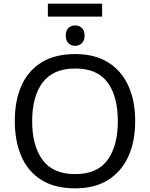

<svg xmlns="http://www.w3.org/2000/svg" viewBox="-20 -1021 821 1051"><path d="M539 -1001V-930H242V-1001ZM392 -882Q412 -882 427.5 -868.5Q443 -855 443 -826Q443 -798 427.5 -784Q412 -770 392 -770Q370 -770 355 -784Q340 -798 340 -826Q340 -855 355 -868.5Q370 -882 392 -882ZM720 -358Q720 -247 682.5 -164.5Q645 -82 572 -36Q499 10 391 10Q280 10 206.5 -36Q133 -82 97 -165Q61 -248 61 -359Q61 -469 97 -551Q133 -633 206.5 -679Q280 -725 392 -725Q499 -725 572 -679.5Q645 -634 682.5 -551.5Q720 -469 720 -358ZM156 -358Q156 -223 213 -145.5Q270 -68 391 -68Q513 -68 569 -145.5Q625 -223 625 -358Q625 -493 569 -569.5Q513 -646 392 -646Q271 -646 213.5 -569.5Q156 -493 156 -358Z"/></svg>

Font: Noto Sans Living
Style: Regular
Weight: 400
Designer: Monotype Design Team
Foundry: Monotype Imaging Inc.
Version: Version 2.013; ttfautohint (v1.8.4.7-5d5b)